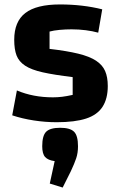

<svg xmlns="http://www.w3.org/2000/svg" viewBox="-20 -535 541 864"><path d="M44 -356Q44 -438 94 -476.5Q144 -515 250 -515Q301 -515 348.5 -509.5Q396 -504 440 -493L422 -388Q397 -395 366 -399Q335 -403 302 -403Q275 -403 248 -400.5Q221 -398 203 -393V-315Q281 -306 332 -293.5Q383 -281 412 -262Q441 -243 453 -215.5Q465 -188 465 -148Q465 -91 441.5 -54.5Q418 -18 367.5 -1.5Q317 15 235 15Q184 15 132 7Q80 -1 35 -16L56 -128Q129 -97 218 -97Q239 -97 259.5 -99.5Q280 -102 307 -108V-188Q224 -198 172.5 -209.5Q121 -221 93 -239.5Q65 -258 54.5 -285.5Q44 -313 44 -356ZM262 309 204 291 226 190Q196 186 183 171.5Q170 157 170 123Q170 75 188 57.5Q206 40 251 40Q295 40 313 57.5Q331 75 331 123Q331 153 323 177Q315 201 299 235Z"/></svg>

Font: Changa SemiBold
Style: Regular
Weight: 600
Designer: Eduardo Rodriguez Tunni
Foundry: Eduardo Rodriguez Tunni
Version: Version 3.002; ttfautohint (v1.8.2)